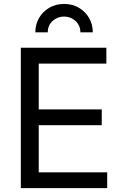

<svg xmlns="http://www.w3.org/2000/svg" viewBox="-20 -975 641 995"><path d="M87.9 0V-727.5H531.2V-645.5H180.7V-408.2H507.3V-326.2H180.7V-82H535.6V0ZM312 -954.6Q355 -954.6 388.4 -935.1Q421.9 -915.5 441.4 -882.3Q460.9 -849.1 460.9 -807.6H396.5Q396.5 -843.8 371.1 -866.5Q345.7 -889.2 312 -889.2Q278.3 -889.2 252.9 -866.5Q227.5 -843.8 227.5 -807.6H163.1Q163.1 -849.1 182.6 -882.3Q202.1 -915.5 235.8 -935.1Q269.5 -954.6 312 -954.6Z"/></svg>

Font: Inter-Regular
Style: Regular
Weight: 400
Designer: Rasmus Andersson
Foundry: rsms
Version: Version 4.000;git-a52131595